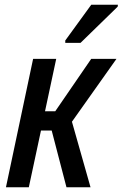

<svg xmlns="http://www.w3.org/2000/svg" viewBox="-20 -786 515 806"><path d="M5 0 119 -539H216L169 -319H212L363 -539H469L282 -275L360 0H259L197 -238H152L101 0ZM254 -616 363 -766H475L474 -758L318 -606H254Z"/></svg>

Font: Noto Sans Condensed Medium
Style: Italic
Weight: 500
Width: 3
Italic angle: -12°
Designer: Monotype Design Team
Foundry: Monotype Imaging Inc.
Version: Version 2.013; ttfautohint (v1.8.4.7-5d5b)